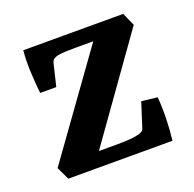

<svg xmlns="http://www.w3.org/2000/svg" viewBox="-85 -507 599 594"><g transform="rotate(-20 215.0 -210.5)"><path d="M272 -387 279 -373H203Q189 -373 173.5 -372.5Q158 -372 146 -370Q137 -368 131 -364Q125 -360 123 -350L106 -279H53Q49 -314 47.5 -351Q46 -388 49 -421H378L397 -378L153 -35L146 -48H221Q239 -48 257.5 -49Q276 -50 290 -53Q299 -55 305 -58.5Q311 -62 313 -70L338 -148L390 -142Q393 -107 392 -71Q391 -35 387 0H44L24 -42Z"/></g></svg>

Font: Yrsa SemiBold
Style: Regular
Weight: 600
Version: Version 2.004